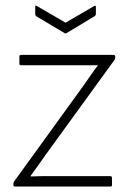

<svg xmlns="http://www.w3.org/2000/svg" viewBox="-20 -683 470 703"><path d="M35 0Q29 0 29 -6V-9Q29 -15 32 -19L286 -370Q299 -388 311.5 -406.5Q324 -425 338 -443V-444Q314 -444 290.5 -444Q267 -444 243 -444H57Q51 -444 51 -450V-476Q51 -482 57 -482H395Q402 -482 402 -476V-473Q402 -470 401 -467.5Q400 -465 398 -462L147 -116Q133 -96 119.5 -77Q106 -58 92 -39V-37Q112 -38 132 -38Q152 -38 173 -38H384Q390 -38 390 -32V-5Q390 0 384 0ZM216 -562 112 -624Q109 -627 109 -632V-658Q109 -662 110.5 -662.5Q112 -663 115 -661L220 -600L325 -661Q331 -664 331 -658V-632Q331 -627 327 -624L224 -562Q220 -559 216 -562Z"/></svg>

Font: Sofia Sans Semi Condensed ExtraLight
Style: Regular
Weight: 250
Version: Version 4.100